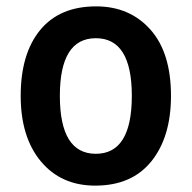

<svg xmlns="http://www.w3.org/2000/svg" viewBox="-20 -573 602 603"><path d="M517 -272Q517 -408 452 -480.5Q387 -553 282 -553Q167 -553 106 -478.5Q45 -404 45 -272Q45 -142 108.5 -66Q172 10 279 10Q394 10 455.5 -66.5Q517 -143 517 -272ZM168 -272Q168 -453 281 -453Q394 -453 394 -272Q394 -90 281 -90Q168 -90 168 -272Z"/></svg>

Font: Noto Sans Georgian SemiCondensed Semi
Style: Regular
Weight: 600
Width: 4
Designer: Monotype Design Team
Foundry: Monotype Imaging Inc.
Version: Version 1.901